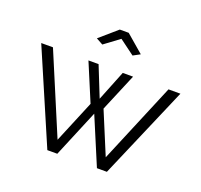

<svg xmlns="http://www.w3.org/2000/svg" viewBox="-126 -873 1065 1015"><g transform="rotate(20 406.5 -365.0)"><path d="M321 -624 406 -687 491 -624 530 -645 431 -730H381L283 -645ZM542 -70 443 -308 532 -520H474L406 -350L338 -520H281L370 -308L271 -70L81 -521H15L239 0H295L406 -266L518 0H574L798 -521H731Z"/></g></svg>

Font: Raleway Reg
Style: Regular
Weight: 400
Designer: Matt McInerney, Pablo Impallari, Rodrigo Fuenzalida
Foundry: Matt McInerney, Pablo Impallari, Rodrigo Fuenzalida
Version: Version 3.00 July 28, 2015